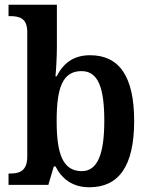

<svg xmlns="http://www.w3.org/2000/svg" viewBox="-20 -780 633 810"><path d="M357 10C479 10 546 -76 546 -270C546 -462 480 -547 360 -547C288 -547 246 -511 219 -458H214C217 -485 220 -547 220 -583V-760H16V-712H22C62 -712 95 -703 95 -645V-119C95 -57 60 -48 23 -48H16V0H184L207 -78H214C241 -26 285 10 357 10ZM325 -58C244 -58 219 -133 219 -270C219 -410 244 -480 324 -480C393 -480 420 -412 420 -271C420 -133 393 -58 325 -58Z"/></svg>

Font: Noto Serif Khmer SemiCondensed SemiBold
Style: Regular
Weight: 600
Width: 4
Designer: Danh Hong and the Monotype Design Team
Foundry: Monotype Imaging Inc.
Version: Version 2.004